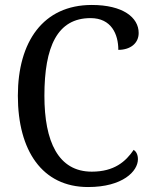

<svg xmlns="http://www.w3.org/2000/svg" viewBox="-20 -744 611 774"><path d="M335 10C475 10 536 -54 536 -102C536 -121 529 -133 519 -140C487 -93 441 -52 350 -52C215 -52 159 -173 159 -358C159 -556 211 -671 345 -671C429 -671 457 -606 457 -543C505 -543 539 -569 539 -611C539 -674 475 -724 350 -724C154 -724 52 -576 52 -358C52 -137 150 10 335 10Z"/></svg>

Font: Noto Serif Ethiopic SmCn
Style: Regular
Weight: 400
Width: 4
Designer: Monotype Design Team
Foundry: Monotype Imaging Inc.
Version: Version 2.102